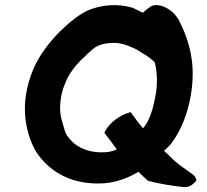

<svg xmlns="http://www.w3.org/2000/svg" viewBox="-20 -755 828 769"><path d="M84 -375C76 -323 79 -273 93 -223C101 -192 113 -168 124 -148C172 -75 252 -20 373 -20C433 -20 484 -37 535 -67C545 -55 564 -40 573 -30H576C617 -19 668 -11 713 -6C740 -2 756 -20 767 -32L764 -41C761 -50 753 -57 744 -62C718 -81 685 -102 667 -123H666C659 -131 648 -141 637 -151C650 -163 661 -173 668 -183C706 -234 732 -302 744 -372C762 -477 747 -556 718 -627C706 -656 694 -687 668 -709C651 -723 615 -744 585 -730H584V-729C573 -722 563 -714 552 -704C538 -710 529 -716 509 -725H507C451 -741 388 -736 336 -715C299 -699 261 -669 218 -627C172 -580 136 -531 113 -477C99 -443 89 -409 84 -375ZM223 -355 224 -362C226 -379 232 -400 242 -424C256 -459 280 -491 313 -523H314C341 -551 360 -566 373 -572C391 -579 405 -582 428 -583H446C473 -581 506 -568 530 -555L549 -543C568 -532 582 -522 599 -507C610 -472 612 -413 602 -368C592 -314 578 -270 553 -241C535 -262 519 -284 503 -306L494 -303C462 -294 420 -265 402 -231L398 -223L425 -188C434 -175 440 -167 448 -157C430 -148 409 -144 383 -145H382C334 -145 290 -165 266 -191C246 -213 243 -217 233 -254C221 -293 218 -314 223 -355Z"/></svg>

Font: Hussar Pisanka
Style: BdKur
Weight: 700
Designer: Robert Jablonski
Foundry: Cannot Into Space Fonts
Version: Version 1.070